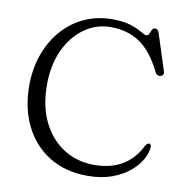

<svg xmlns="http://www.w3.org/2000/svg" viewBox="-81 -793 853 887"><g transform="rotate(10 345.0 -349.0)"><path d="M652 -166Q651.5 -138.5 634.2 -106.8Q617 -75 583.2 -46.8Q549.5 -18.5 500.5 -0.5Q451.5 17.5 388 17.5Q283 17.5 207.2 -29.2Q131.5 -76 90.8 -158.2Q50 -240.5 50 -346.5Q50 -426 74.2 -493.5Q98.5 -561 142.2 -610.8Q186 -660.5 245.5 -687.8Q305 -715 375.5 -715Q428.5 -715 462.2 -703.8Q496 -692.5 514.5 -681Q533 -669.5 541.5 -669.5Q551 -669.5 554.8 -678.8Q558.5 -688 563 -697.5Q567.5 -707 578 -707Q591.5 -707 597 -688L651.5 -519Q654.5 -509.5 650.2 -502.5Q646 -495.5 636.5 -495Q621 -493.5 613.5 -510Q570 -599.5 512.2 -638.8Q454.5 -678 375.5 -678Q306.5 -678 250.8 -638Q195 -598 162.5 -527.5Q130 -457 130 -365Q130 -262.5 166.8 -189.2Q203.5 -116 266.2 -76.8Q329 -37.5 407 -37.5Q486.5 -37.5 540.5 -70.2Q594.5 -103 623.5 -162.5Q633.5 -180 643 -178.5Q652 -177 652 -166Z"/></g></svg>

Font: Fraunces 9pt Soft Light
Style: Regular
Weight: 300
Version: Version 1.000;[0bf87f6ff]